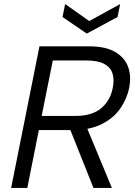

<svg xmlns="http://www.w3.org/2000/svg" viewBox="-20 -929 665 949"><path d="M537 -493Q546 -535 536 -566Q526 -597 494.5 -613.5Q463 -630 407 -630H241L186 -356H353Q435 -356 480 -394Q525 -432 537 -493ZM421 -700Q502 -700 549.5 -672Q597 -644 613.5 -597.5Q630 -551 618 -493Q607 -439 573.5 -391.5Q540 -344 481.5 -315Q423 -286 339 -286H172L115 0H35L175 -700ZM402 -316 533 0H442L316 -316ZM574 -909 561 -845 409 -763 289 -845 302 -909 421 -825Z"/></svg>

Font: Albert Sans
Style: Italic
Weight: 400
Italic angle: -11.25°
Designer: Andreas Rasmussen
Foundry: a.Foundry
Version: Version 1.025